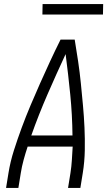

<svg xmlns="http://www.w3.org/2000/svg" viewBox="-20 -931 540 951"><path d="M10 0 22 -74Q31 -130 49 -186.5Q67 -243 87.5 -298.5Q108 -354 131 -408.5Q154 -463 178.5 -518Q203 -573 228 -627Q253 -681 280 -735H350Q359 -681 367 -627Q375 -573 380.5 -518Q386 -463 391 -408.5Q396 -354 398.5 -298.5Q401 -243 400 -186.5Q399 -130 390 -74L378 0H317L329 -74Q334 -106 336 -139Q338 -172 340 -205H117Q106 -172 97 -139Q88 -106 83 -74L71 0ZM135 -260H339Q338 -362 328 -462.5Q318 -563 305 -663Q259 -564 215 -463Q171 -362 135 -260ZM190 -859 191 -911H491L490 -859Z"/></svg>

Font: Iosevka Term Curly Lt Obl
Style: Regular
Weight: 300
Italic angle: -9°
Designer: Belleve Invis
Foundry: Belleve Invis
Version: Version 32.3.0